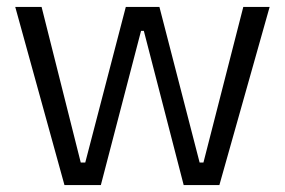

<svg xmlns="http://www.w3.org/2000/svg" viewBox="-20 -534 822 554"><path d="M166 0 24 -514H100L213 -65H226L343 -514H440L556 -65H567L682 -514H758L613 0H510L395 -445H387L271 0Z"/></svg>

Font: Bricolage Grotesque 36pt Light
Style: Regular
Weight: 300
Designer: Mathieu Triay
Foundry: Atelier Triay
Version: Version 1.001;gftools[0.9.33.dev8+g029e19f]